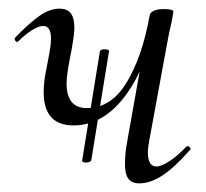

<svg xmlns="http://www.w3.org/2000/svg" viewBox="-20 -415 476 444"><path d="M81 -202Q81 -228 88 -259L95 -297Q98 -314 98 -325Q98 -355 80 -355Q70 -355 54.5 -345.5Q39 -336 23 -320Q21 -318 20 -318Q17 -318 15 -321.5Q13 -325 15 -328Q48 -362 71.5 -378.5Q95 -395 118 -395Q135 -395 143.5 -384.5Q152 -374 152 -350Q152 -336 145 -297L141 -277Q134 -240 134 -222Q134 -165 181 -165Q237 -165 273 -224.5Q309 -284 326 -379L339 -378Q322 -264 270.5 -194.5Q219 -125 150 -125Q81 -125 81 -202ZM269 -35Q269 -61 274 -87L326 -379Q327 -386 335.5 -390Q344 -394 358 -394Q381 -394 381 -388L377 -365Q371 -341 366 -312L325 -89Q322 -74 322 -62Q322 -30 342 -30Q353 -30 371.5 -42Q390 -54 411 -76Q412 -77 414 -77Q417 -77 419.5 -73.5Q422 -70 419 -68Q384 -28 356 -9.5Q328 9 302 9Q285 9 277 -1.5Q269 -12 269 -35ZM179 -39Q175 -39 172 -40.5Q169 -42 170 -44L211 -296Q212 -301 222 -301Q233 -301 232 -296L191 -44Q190 -42 186.5 -40.5Q183 -39 179 -39Z"/></svg>

Font: Cormorant Garamond
Style: Italic
Weight: 400
Italic angle: -10°
Designer: Christian Thalmann (Catharsis Fonts)
Foundry: Catharsis Fonts
Version: Version 4.000